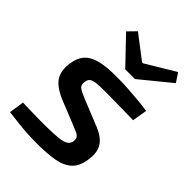

<svg xmlns="http://www.w3.org/2000/svg" viewBox="-217 -839 952 952"><g transform="rotate(45 259.0 -363.0)"><path d="M268 -503Q304 -503 344 -500.5Q384 -498 421 -494.5Q458 -491 487 -486L474 -408Q427 -409 380 -410Q333 -411 282 -411Q242 -411 218.5 -409Q195 -407 183.5 -399Q172 -391 170 -373Q166 -349 180.5 -338Q195 -327 226 -315L354 -263Q393 -249 417 -230.5Q441 -212 451 -185.5Q461 -159 456 -120Q449 -62 419.5 -34.5Q390 -7 340 2Q290 11 220 11Q178 11 147 9Q116 7 85.5 3.5Q55 0 14 -5L26 -84Q47 -83 74 -82.5Q101 -82 130.5 -81.5Q160 -81 186 -81Q245 -82 276.5 -85.5Q308 -89 322 -98.5Q336 -108 339 -126Q341 -142 335 -151Q329 -160 315 -166.5Q301 -173 278 -182L151 -233Q114 -249 90 -269Q66 -289 57 -317Q48 -345 53 -382Q59 -429 83 -455.5Q107 -482 153 -493Q199 -504 268 -503ZM463 -735 494 -688 336 -559H268L138 -695L179 -737L302 -643H310Z"/></g></svg>

Font: Exo 2 SemiBold
Style: Italic
Weight: 600
Italic angle: -8°
Designer: Natanael Gama
Foundry: Natanael Gama
Version: Version 2.010